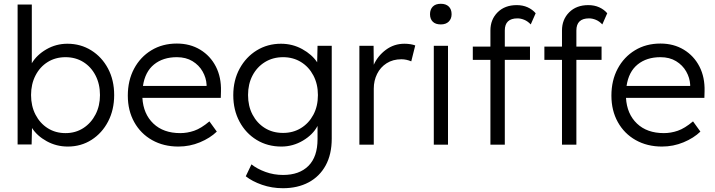

<svg xmlns="http://www.w3.org/2000/svg" viewBox="-20 -764 3775 1014"><path d="M338 10Q278 10 227 -18Q176 -46 149 -88L147 -1H73V-740H148V-430Q174 -474 225 -503.5Q276 -533 336 -533Q406 -533 462 -498Q518 -463 550.5 -402Q583 -341 583 -262Q583 -184 551 -122.5Q519 -61 463.5 -25.5Q408 10 338 10ZM326 -61Q379 -61 420 -87.5Q461 -114 484.5 -159.5Q508 -205 508 -262Q508 -320 484.5 -365.5Q461 -411 420 -436.5Q379 -462 326 -462Q273 -462 232 -436.5Q191 -411 167.5 -365.5Q144 -320 144 -262Q144 -204 167.5 -158.5Q191 -113 232 -87Q273 -61 326 -61Z M922 10Q844 10 783.5 -24Q723 -58 689 -119Q655 -180 655 -259Q655 -339 688 -401Q721 -463 779.5 -498.5Q838 -534 914 -534Q984 -534 1037.5 -501.5Q1091 -469 1120 -412.5Q1149 -356 1147 -282L1146 -247H732Q737 -162 790 -111.5Q843 -61 932 -61Q969 -61 1005.5 -73.5Q1042 -86 1086 -123L1125 -69Q1090 -35 1036 -12.5Q982 10 922 10ZM914 -462Q841 -462 793.5 -423.5Q746 -385 735 -310H1071V-317Q1069 -353 1050 -386.5Q1031 -420 996.5 -441Q962 -462 914 -462Z M1474 230Q1416 230 1364 212Q1312 194 1278 167L1308 104Q1338 128 1382 144Q1426 160 1475 160Q1561 160 1609 112Q1657 64 1657 -29V-99Q1633 -53 1580 -21.5Q1527 10 1466 10Q1393 10 1335.5 -25Q1278 -60 1245 -121.5Q1212 -183 1212 -261Q1212 -340 1245.5 -401.5Q1279 -463 1336 -498Q1393 -533 1464 -533Q1525 -533 1576.5 -504.5Q1628 -476 1655 -435L1657 -522H1732V-32Q1732 51 1700 109.5Q1668 168 1610 199Q1552 230 1474 230ZM1475 -62Q1528 -62 1569.5 -87.5Q1611 -113 1635 -158Q1659 -203 1659 -262Q1659 -320 1635 -365.5Q1611 -411 1569.5 -436.5Q1528 -462 1475 -462Q1421 -462 1379 -436Q1337 -410 1313.5 -365Q1290 -320 1290 -262Q1290 -204 1313.5 -159Q1337 -114 1378.5 -88Q1420 -62 1475 -62Z M1878 0V-522H1953L1954 -422Q1975 -469 2018 -501Q2061 -533 2116 -533Q2133 -533 2148 -530.5Q2163 -528 2173 -524L2152 -440Q2126 -451 2100 -451Q2055 -451 2022 -430Q1989 -409 1971.5 -373.5Q1954 -338 1954 -296V0Z M2308 -635Q2280 -635 2265.5 -649.5Q2251 -664 2251 -689Q2251 -714 2265.5 -729Q2280 -744 2308 -744Q2335 -744 2350 -729.5Q2365 -715 2365 -689Q2365 -665 2350 -650Q2335 -635 2308 -635ZM2271 0V-522H2346V0Z M2570 0V-448H2477V-518H2570V-603Q2570 -661 2608 -699Q2646 -737 2709 -737Q2741 -737 2766.5 -725.5Q2792 -714 2809 -694L2783 -635Q2767 -652 2748.5 -659.5Q2730 -667 2713 -667Q2646 -667 2646 -603V-518H2779V-448H2646V0ZM2948 0V-448H2855V-518H2948V-603Q2948 -661 2986 -699Q3024 -737 3087 -737Q3119 -737 3144.5 -725.5Q3170 -714 3187 -694L3161 -635Q3145 -652 3126.5 -659.5Q3108 -667 3091 -667Q3024 -667 3024 -603V-518H3157V-448H3024V0Z M3476 10Q3398 10 3337.5 -24Q3277 -58 3243 -119Q3209 -180 3209 -259Q3209 -339 3242 -401Q3275 -463 3333.5 -498.5Q3392 -534 3468 -534Q3538 -534 3591.5 -501.5Q3645 -469 3674 -412.5Q3703 -356 3701 -282L3700 -247H3286Q3291 -162 3344 -111.5Q3397 -61 3486 -61Q3523 -61 3559.5 -73.5Q3596 -86 3640 -123L3679 -69Q3644 -35 3590 -12.5Q3536 10 3476 10ZM3468 -462Q3395 -462 3347.5 -423.5Q3300 -385 3289 -310H3625V-317Q3623 -353 3604 -386.5Q3585 -420 3550.5 -441Q3516 -462 3468 -462Z"/></svg>

Font: Lexend Light
Style: Regular
Weight: 300
Designer: Bonnie Shaver-Troup, Thomas Jockin
Foundry: Lexend
Version: Version 1.007; ttfautohint (v1.8.3)